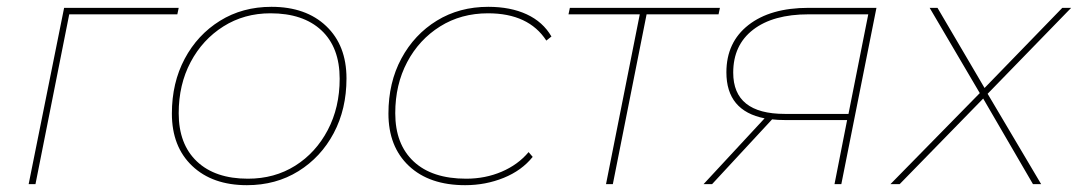

<svg xmlns="http://www.w3.org/2000/svg" viewBox="-20 -540 3161 563"><path d="M64 0 168 -517H504L500 -498H183L84 0Z M704 3Q603 3 543.5 -53.5Q484 -110 484 -207Q484 -297 521.5 -367.5Q559 -438 625 -479Q691 -520 776 -520Q877 -520 936.5 -463.5Q996 -407 996 -310Q996 -220 958.5 -149.5Q921 -79 855 -38Q789 3 704 3ZM707 -16Q785 -16 845.5 -54Q906 -92 941 -158.5Q976 -225 976 -309Q976 -401 922.5 -451Q869 -501 773 -501Q696 -501 635 -462.5Q574 -424 539 -358Q504 -292 504 -208Q504 -117 557.5 -66.5Q611 -16 707 -16Z M1344 3Q1239 3 1179 -53.5Q1119 -110 1119 -207Q1119 -298 1157 -368.5Q1195 -439 1261 -479.5Q1327 -520 1412 -520Q1477 -520 1524.5 -498Q1572 -476 1597 -433L1582 -421Q1530 -501 1411 -501Q1332 -501 1270.5 -462.5Q1209 -424 1174 -358Q1139 -292 1139 -208Q1139 -117 1193 -66.5Q1247 -16 1347 -16Q1403 -16 1451 -36.5Q1499 -57 1530 -94L1542 -80Q1510 -40 1457 -18.5Q1404 3 1344 3Z M1757 0 1856 -498H1647L1651 -517H2091L2087 -498H1876L1777 0Z M2427 0 2464 -188H2281Q2261 -188 2244 -190L2068 0H2043L2222 -193Q2110 -215 2110 -328Q2110 -416 2174.5 -466.5Q2239 -517 2351 -517H2550L2447 0ZM2468 -206 2526 -498H2351Q2247 -498 2188.5 -453Q2130 -408 2130 -327Q2130 -206 2281 -206Z M2591 0 2853 -267 2706 -517H2729L2867 -282L3095 -517H3121L2876 -265L3033 0H3009L2863 -251L2618 0Z"/></svg>

Font: Montserrat Thin
Style: Italic
Weight: 100
Italic angle: -11.3°
Designer: Julieta Ulanovsky
Foundry: Julieta Ulanovsky
Version: Version 9.000; ttfautohint (v1.8.4.7-5d5b)